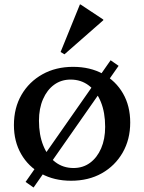

<svg xmlns="http://www.w3.org/2000/svg" viewBox="-20 -795 644 858"><path d="M297.5 12.7Q222.2 12.7 164.5 -18.8Q106.8 -50.3 74.5 -106.6Q42.2 -162.8 42.2 -236.1Q42.2 -313 76.1 -371.3Q110 -429.6 169.7 -463Q229.4 -496.3 306.6 -496.3Q382.6 -496.3 440 -464.8Q497.4 -433.3 529.6 -377.5Q561.9 -321.6 561.9 -247.5Q561.9 -171.6 528 -112.8Q494.1 -54 434.8 -20.6Q375.6 12.7 297.5 12.7ZM308.6 -44.2Q350.7 -44.2 382.2 -67.3Q413.8 -90.4 431.9 -131.9Q449.9 -173.5 449.9 -228Q449.9 -292.3 430.7 -339.4Q411.5 -386.6 376.8 -413Q342.1 -439.4 295.5 -439.4Q253.6 -439.4 221.9 -416.3Q190.2 -393.2 172.2 -351.7Q154.1 -310.1 154.1 -255.6Q154.1 -192.1 173.4 -144.6Q192.6 -97 227.3 -70.6Q262 -44.2 308.6 -44.2ZM130 43 94.3 18 474.3 -525.7 510 -500.8ZM268 -552.3 250.8 -562.7 337 -774.9H340.1L441.6 -707.6V-704.5Z"/></svg>

Font: Platypi Light
Style: Regular
Weight: 300
Designer: David Sargent
Foundry: Bolt Cutter Type
Version: Version 1.200